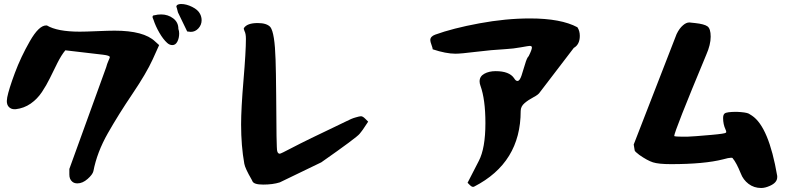

<svg xmlns="http://www.w3.org/2000/svg" viewBox="-20 -911 4040 958"><path d="M14 -407Q14 -413 16 -425Q24 -466 54 -546.5Q84 -627 129 -705.5Q174 -784 210 -784H214Q266 -753 378 -753Q406 -753 464 -755.5Q522 -758 552 -758Q698 -758 754 -704L774 -686L742 -615Q710 -545 641 -443Q572 -341 518 -246Q464 -151 446 -57Q442 -40 417 -18Q392 4 366 4Q350 4 340 -5Q326 -17 326 -40V-68L510 -576Q514 -592 521 -607.5Q528 -623 528 -626Q528 -634 494 -638L306 -660Q286 -636 266 -596Q246 -556 229 -521Q212 -486 189 -451.5Q166 -417 133 -394Q100 -371 58 -366H52Q36 -366 25 -376.5Q14 -387 14 -407ZM746 -812Q734 -835 752 -835Q766 -839 784 -839Q818 -839 844 -819.5Q870 -800 870 -767Q874 -756 874 -744Q874 -721 865 -703.5Q856 -686 840 -686Q826 -686 814 -697Q794 -715 775 -748Q756 -781 746 -812ZM860 -877Q860 -890 882 -891H884Q910 -891 939 -876.5Q968 -862 978 -842Q986 -827 986 -810Q986 -787 970 -769.5Q954 -752 932 -752Q926 -752 914 -754L868 -849L862 -872Q862 -873 861 -874.5Q860 -876 860 -877Z M1183 -290Q1183 -369 1195 -511.5Q1207 -654 1207 -717Q1207 -743 1200 -756Q1195 -768 1197 -771Q1213 -796 1266 -796Q1311 -796 1329 -776Q1351 -747 1355 -613Q1357 -558 1358 -437Q1359 -169 1363 -158Q1366 -144 1376 -144Q1381 -144 1436 -173Q1474 -193 1534.5 -222.5Q1595 -252 1647 -276.5Q1699 -301 1704 -304Q1735 -320 1754 -325Q1774 -331 1781 -331Q1790 -331 1802 -319L1817 -304L1791 -265Q1790 -264 1788 -261Q1786 -258 1782 -253Q1778 -248 1774 -243Q1760 -225 1583 -101L1376 -1Q1341 10 1293 10Q1245 10 1239 -8L1235 -16Q1203 -71 1199 -94Q1183 -183 1183 -290Z M2127 -711Q2127 -729 2151 -738Q2239 -770 2371.5 -794.5Q2504 -819 2624 -819Q2779 -819 2861 -775Q2873 -757 2873 -732Q2873 -689 2843 -672L2674 -451Q2667 -439 2642 -426Q2617 -413 2597.5 -396.5Q2578 -380 2578 -357Q2578 -99 2346 20Q2337 25 2325 13L2313 1L2369 -108Q2402 -171 2402 -297Q2402 -415 2377 -484Q2373 -495 2373 -505Q2373 -530 2396.5 -543Q2420 -556 2453 -556Q2521 -556 2545 -521Q2553 -507 2562 -507Q2573 -507 2582 -533.5Q2591 -560 2600 -591.5Q2609 -623 2618 -631Q2634 -663 2634 -674Q2634 -682 2623 -682Q2618 -682 2579.5 -675Q2541 -668 2504 -666Q2432 -662 2355.5 -652.5Q2279 -643 2253 -643Q2205 -643 2139 -665Q2139 -671 2133 -687Q2127 -703 2127 -711Z M3142 -190 3356 -741Q3370 -770 3388 -785Q3404 -799 3420 -799Q3424 -799 3433 -797.5Q3442 -796 3448 -796Q3494 -791 3510 -779.5Q3526 -768 3526 -728Q3526 -688 3504 -638Q3344 -254 3344 -232Q3352 -229 3384 -229H3410Q3440 -230 3530 -238Q3598 -244 3602 -249Q3606 -252 3600 -265Q3588 -291 3588 -322Q3588 -339 3596 -345Q3606 -353 3656 -353Q3702 -351 3716 -344Q3722 -341 3732 -334Q3816 -278 3858 -33V-27Q3858 0 3822 16Q3798 27 3778 27Q3742 27 3715 6.5Q3688 -14 3676 -46Q3654 -100 3636 -121Q3636 -124 3628 -124Q3616 -124 3588 -116Q3494 -92 3328 -92Q3266 -92 3238 -101Q3210 -110 3170 -138Q3158 -147 3153 -152Q3148 -157 3147 -159.5Q3146 -162 3145 -171.5Q3144 -181 3142 -190Z"/></svg>

Font: NaniFont Regular
Style: Regular
Weight: 400
Designer: Nanigashitei
Version: Version 1.036